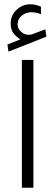

<svg xmlns="http://www.w3.org/2000/svg" viewBox="-20 -875 257 895"><path d="M74.7 -691.4Q56.6 -702.6 43.2 -719.7Q29.8 -736.8 29.8 -764.6Q29.8 -804.7 57.9 -829.8Q85.9 -855 120.6 -855Q146.5 -855 170.9 -843.8L171.4 -808.6Q159.2 -814 147.7 -815.9Q136.2 -817.9 125 -817.9Q101.1 -817.9 81.5 -802.2Q62 -786.6 62 -761.2Q62 -740.2 80.3 -725.1Q98.6 -710 122.1 -713.4Q124.5 -713.4 127 -714.4Q129.4 -715.3 131.3 -715.8L191.4 -738.3L196.3 -704.1L19.5 -634.3L14.6 -667.5ZM135.7 -595.7V0H82V-595.7Z"/></svg>

Font: Vazirmatn RD FD ExtraLight
Style: Regular
Weight: 200
Designer: Saber Rastikerdar
Foundry: Saber Rastikerdar
Version: Version 33.003